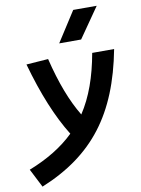

<svg xmlns="http://www.w3.org/2000/svg" viewBox="-164 -866 858 1167"><g transform="rotate(-10 264.5 -282.5)"><path d="M1.5 230.5C329.1 96.2 500.5 -127.4 575.2 -517.6H439.9C414.1 -374 373 -256.8 309.6 -160.6C253.4 -252.9 206.5 -374.5 169.4 -527.3L34.2 -517.6C87.4 -327.6 149.9 -175.3 223.6 -57.1C151.4 13.2 59.6 69.8 -57.1 115.7ZM252.4 -609.4H387.7L516.6 -794.9H371.6Z"/></g></svg>

Font: Cascadia Mono PL
Style: Bold Italic
Weight: 700
Italic angle: -10°
Monospace: yes
Designer: Aaron Bell
Foundry: Saja Typeworks
Version: Version 2404.023